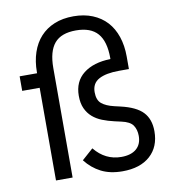

<svg xmlns="http://www.w3.org/2000/svg" viewBox="-85 -825 809 910"><g transform="rotate(-10 320.0 -370.0)"><path d="M613 -149Q613 -74 565 -31Q517 12 432 12Q372 12 329 -10Q286 -32 255 -72L309 -120Q361 -56 438 -56Q485 -56 510.5 -78Q536 -100 536 -140Q536 -170 522 -191Q508 -212 466 -221L435 -228Q404 -235 377.5 -245.5Q351 -256 331.5 -273Q312 -290 300.5 -315Q289 -340 289 -376Q289 -445 337 -482.5Q385 -520 467 -522V-527Q467 -607 433.5 -645.5Q400 -684 329 -684Q258 -684 225.5 -645.5Q193 -607 193 -527V0H113V-446H29V-516H113V-521Q113 -573 127.5 -616Q142 -659 169.5 -689Q197 -719 237 -735.5Q277 -752 329 -752Q380 -752 420.5 -735.5Q461 -719 488.5 -689Q516 -659 530.5 -616Q545 -573 545 -521V-460H498Q435 -460 400.5 -441.5Q366 -423 366 -380Q366 -342 386.5 -325Q407 -308 445 -299L475 -292Q549 -275 581 -241Q613 -207 613 -149Z"/></g></svg>

Font: IBM Plex Sans
Style: Regular
Weight: 400
Designer: Mike Abbink, Paul van der Laan, Pieter van Rosmalen
Foundry: Bold Monday
Version: Version 3.005